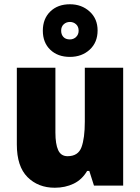

<svg xmlns="http://www.w3.org/2000/svg" viewBox="-20 -871 658 901"><path d="M558 -553V0H421L399 -69H389Q365 -28 325.5 -9Q286 10 237 10Q159 10 109 -40Q59 -90 59 -193V-553H240V-249Q240 -195 253 -166.5Q266 -138 297 -138Q347 -138 362.5 -180.5Q378 -223 378 -300V-553ZM308 -604Q251 -604 216 -637.5Q181 -671 181 -727Q181 -783 216 -817Q251 -851 308 -851Q363 -851 400.5 -817Q438 -783 438 -728Q438 -672 401 -638Q364 -604 308 -604ZM308 -686Q325 -686 337 -697.5Q349 -709 349 -727Q349 -746 337 -757Q325 -768 308 -768Q291 -768 279 -757Q267 -746 267 -727Q267 -709 277.5 -697.5Q288 -686 308 -686Z"/></svg>

Font: Noto Sans Myanmar UI SemiCondensed Black
Style: Regular
Weight: 900
Width: 4
Designer: Monotype Design Team
Foundry: Monotype Imaging Inc.
Version: Version 2.103; ttfautohint (v1.8.4.7-5d5b)